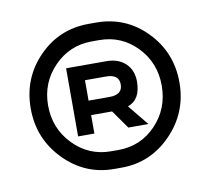

<svg xmlns="http://www.w3.org/2000/svg" viewBox="-54 -635 560 511"><g transform="rotate(-10 226.0 -380.0)"><path d="M215.8 -184.1Q137.2 -184.1 81.1 -241.7Q24.9 -299.3 24.9 -380.9Q24.9 -462.4 80.3 -519.3Q135.7 -576.2 215.8 -576.2H235.8Q315.9 -576.2 371.3 -519.3Q426.8 -462.4 426.8 -380.9Q426.8 -299.8 370.6 -241.9Q314.5 -184.1 235.8 -184.1ZM215.8 -231.9H235.8Q295.9 -231.9 337.4 -275.1Q378.9 -318.4 378.9 -380.9Q378.9 -442.9 337.4 -485.8Q295.9 -528.8 235.8 -528.8H215.8Q155.8 -528.8 113.8 -485.6Q71.8 -442.4 71.8 -380.9Q71.8 -318.8 113.8 -275.4Q155.8 -231.9 215.8 -231.9ZM136.2 -286.1V-470.2H245.1Q277.3 -470.2 296.6 -451.9Q315.9 -433.6 315.9 -402.8Q315.9 -354 280.8 -341.8L326.2 -286.1H272L236.8 -335.9H180.2V-286.1ZM180.2 -375H236.8Q272 -375 272 -402.8Q272 -430.2 236.8 -430.2H180.2Z"/></g></svg>

Font: Neutral Grotesk
Style: Regular
Weight: 400
Designer: Nawras Khrais
Foundry: Nawras Khrais
Version: Version 1.000;PS 001.000;hotconv 1.0.88;makeotf.lib2.5.64775